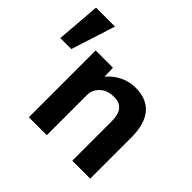

<svg xmlns="http://www.w3.org/2000/svg" viewBox="-248 -887 1075 1075"><g transform="rotate(45 289.0 -350.0)"><path d="M-81 -438 -60 -700H90L6 -438ZM108 0V-529H245L247 -460Q275 -495 319 -517.5Q363 -540 412 -540Q594 -540 594 -323V0H452V-313Q452 -422 361 -418Q313 -418 281.5 -389Q250 -360 250 -317V0Z"/></g></svg>

Font: Readex Pro SemiBold
Style: Regular
Weight: 600
Designer: Bonnie Shaver-Troup, Thomas Jockin
Foundry: Lexend
Version: Version 1.204; ttfautohint (v1.8.4.7-5d5b)